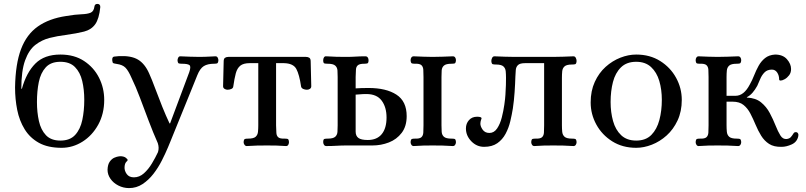

<svg xmlns="http://www.w3.org/2000/svg" viewBox="-20 -744 4122 982"><path d="M295 12Q225 12 179 -13.5Q133 -39 106 -83Q79 -127 68 -182Q57 -237 57 -297Q59 -417 87.5 -492.5Q116 -568 173.5 -608.5Q231 -649 318 -662Q365 -670 396 -671Q427 -672 443.5 -679Q460 -686 463 -711Q465 -724 478 -724Q493 -724 493 -708Q487 -648 467 -620Q447 -592 410 -582.5Q373 -573 315 -565Q274 -560 234 -550Q194 -540 161 -514.5Q128 -489 108.5 -435.5Q89 -382 89 -290H92Q115 -373 161 -419Q207 -465 289 -465Q360 -465 410 -432Q460 -399 486.5 -346.5Q513 -294 513 -233Q513 -162 482.5 -106.5Q452 -51 402 -19.5Q352 12 295 12ZM289 -25Q338 -25 364.5 -54Q391 -83 401 -130.5Q411 -178 411 -233Q411 -286 400.5 -330Q390 -374 363.5 -401Q337 -428 289 -428Q240 -428 214 -399.5Q188 -371 178.5 -324.5Q169 -278 169 -222Q169 -170 179 -125Q189 -80 215 -52.5Q241 -25 289 -25Z M640 218Q611 218 585.5 205Q560 192 545 170.5Q530 149 530 124Q531 97 541.5 82.5Q552 68 565 62.5Q578 57 587 56Q596 55 594 55Q613 55 623 62.5Q633 70 633 75Q633 77 625.5 84.5Q618 92 617 111Q616 129 628 146Q640 163 665 163Q693 163 716 142.5Q739 122 757 92Q775 62 788 34Q795 12 787 -12Q763 -66 740 -127Q717 -188 695.5 -245Q674 -302 653 -345Q637 -382 622 -397.5Q607 -413 577 -417Q564 -419 559.5 -421Q555 -423 554 -436Q553 -453 563.5 -454.5Q574 -456 589 -457Q651 -460 686 -439Q721 -418 743 -368Q757 -337 774 -291Q791 -245 810 -198Q829 -151 847 -113H850L948 -375Q958 -404 949 -411Q940 -418 910 -418Q901 -418 895 -419.5Q889 -421 888 -436Q888 -442 891.5 -449Q895 -456 902 -456Q931 -455 952 -454Q973 -453 999 -453Q1017 -453 1028 -453.5Q1039 -454 1051 -454.5Q1063 -455 1082 -456Q1090 -456 1093.5 -449Q1097 -442 1097 -436Q1096 -421 1089.5 -419.5Q1083 -418 1075 -418Q1042 -418 1022.5 -406Q1003 -394 989 -359Q989 -359 978.5 -333Q968 -307 951 -265Q934 -223 915 -176.5Q896 -130 879 -88Q862 -46 851 -19Q840 8 839 10Q826 41 807.5 77.5Q789 114 764.5 145.5Q740 177 709 197.5Q678 218 640 218Z M1242 3Q1235 3 1230.5 -3.5Q1226 -10 1226 -17Q1227 -32 1233.5 -33.5Q1240 -35 1249 -35Q1277 -35 1287.5 -44.5Q1298 -54 1299.5 -70Q1301 -86 1301 -103V-421H1257Q1225 -421 1209 -408Q1193 -395 1186 -369Q1179 -343 1173 -301Q1172 -293 1163 -289Q1154 -285 1143 -285Q1136 -285 1128.5 -289.5Q1121 -294 1121 -303L1124 -430Q1124 -444 1131 -448.5Q1138 -453 1148 -453H1545Q1555 -453 1562 -448.5Q1569 -444 1569 -430L1572 -303Q1572 -294 1565 -289.5Q1558 -285 1550 -285Q1540 -285 1531 -289Q1522 -293 1520 -301Q1511 -363 1495.5 -391.5Q1480 -420 1432 -421H1392V-103Q1393 -81 1393.5 -65.5Q1394 -50 1403 -42Q1412 -34 1436 -35Q1445 -35 1451 -33.5Q1457 -32 1458 -17Q1458 -10 1454.5 -3.5Q1451 3 1443 3Q1415 1 1393.5 0.5Q1372 0 1346 0Q1319 0 1295 0.5Q1271 1 1242 3Z M1649 3Q1641 3 1637 -3.5Q1633 -10 1633 -17Q1633 -32 1639.5 -33.5Q1646 -35 1656 -35Q1684 -35 1694.5 -44.5Q1705 -54 1706 -70Q1707 -86 1707 -103V-350Q1707 -368 1706 -383.5Q1705 -399 1694.5 -408.5Q1684 -418 1656 -418Q1646 -418 1639.5 -419.5Q1633 -421 1633 -436Q1633 -444 1637 -450.5Q1641 -457 1649 -456Q1678 -454 1702 -453.5Q1726 -453 1752 -453Q1778 -453 1799.5 -454.5Q1821 -456 1849 -456Q1857 -456 1861 -450Q1865 -444 1865 -436Q1865 -421 1858 -419.5Q1851 -418 1843 -418Q1819 -418 1810 -410Q1801 -402 1800.5 -387Q1800 -372 1799 -350V-292Q1819 -293 1829.5 -293.5Q1840 -294 1865 -294Q1955 -294 2007.5 -260Q2060 -226 2060 -150Q2060 -98 2034.5 -64.5Q2009 -31 1969 -15.5Q1929 0 1885 0H1752Q1726 0 1702 1.5Q1678 3 1649 3ZM2096 3Q2088 3 2084 -3.5Q2080 -10 2080 -17Q2081 -32 2087.5 -33.5Q2094 -35 2102 -35Q2126 -34 2135 -42Q2144 -50 2145 -65.5Q2146 -81 2146 -103V-350Q2146 -372 2145 -387.5Q2144 -403 2135 -411Q2126 -419 2102 -418Q2094 -418 2087.5 -419.5Q2081 -421 2080 -436Q2080 -444 2084 -450Q2088 -456 2096 -456Q2125 -455 2146 -454Q2167 -453 2192 -453Q2219 -453 2243 -454Q2267 -455 2296 -456Q2304 -456 2308 -450Q2312 -444 2312 -436Q2311 -421 2305 -419.5Q2299 -418 2289 -418Q2261 -418 2250.5 -408.5Q2240 -399 2239 -383.5Q2238 -368 2238 -350V-103Q2238 -86 2239 -70Q2240 -54 2250.5 -44.5Q2261 -35 2289 -35Q2299 -35 2305 -33.5Q2311 -32 2312 -17Q2312 -10 2308 -3.5Q2304 3 2296 3Q2267 1 2243 0.5Q2219 0 2192 0Q2167 0 2146 0.5Q2125 1 2096 3ZM1861 -28Q1908 -28 1932.5 -58Q1957 -88 1957 -143Q1957 -196 1932 -229.5Q1907 -263 1854 -263Q1834 -263 1820 -261.5Q1806 -260 1799 -260V-71Q1799 -49 1813 -38.5Q1827 -28 1861 -28Z M2456 7Q2418 7 2390.5 -21.5Q2363 -50 2363 -87Q2363 -112 2378.5 -129.5Q2394 -147 2420 -147Q2441 -147 2443 -140Q2443 -137 2440.5 -131Q2438 -125 2437 -114Q2436 -99 2448 -81.5Q2460 -64 2483 -64Q2507 -64 2522.5 -87Q2538 -110 2546.5 -143.5Q2555 -177 2559.5 -209Q2564 -241 2565 -259Q2567 -286 2567.5 -309Q2568 -332 2568 -346Q2568 -364 2566.5 -379.5Q2565 -395 2554.5 -404.5Q2544 -414 2516 -414Q2507 -414 2500.5 -415.5Q2494 -417 2493 -432Q2493 -440 2497 -448Q2501 -456 2509 -456Q2538 -455 2561.5 -454Q2585 -453 2612 -453H2809Q2836 -453 2860 -454Q2884 -455 2913 -456Q2921 -456 2925 -448Q2929 -440 2929 -432Q2928 -417 2921.5 -415.5Q2915 -414 2906 -414Q2878 -414 2867.5 -404.5Q2857 -395 2855.5 -379.5Q2854 -364 2854 -346V-103Q2854 -86 2855.5 -70Q2857 -54 2867.5 -44.5Q2878 -35 2906 -35Q2915 -35 2921.5 -33.5Q2928 -32 2929 -17Q2929 -10 2925 -3.5Q2921 3 2913 3Q2884 1 2860 0.5Q2836 0 2809 0Q2783 0 2762 0.5Q2741 1 2713 3Q2705 3 2701 -3.5Q2697 -10 2697 -17Q2698 -32 2704 -33.5Q2710 -35 2719 -35Q2743 -34 2752 -42Q2761 -50 2762 -65.5Q2763 -81 2763 -103V-421H2666Q2639 -421 2629 -411Q2619 -401 2618 -385.5Q2617 -370 2616 -353Q2615 -317 2612 -273Q2609 -229 2603 -189Q2598 -158 2590 -124Q2582 -90 2566 -60Q2550 -30 2523.5 -11.5Q2497 7 2456 7Z M3234 12Q3164 12 3111.5 -21Q3059 -54 3030 -107Q3001 -160 3001 -220Q3001 -279 3022 -325Q3043 -371 3077.5 -402Q3112 -433 3153 -449Q3194 -465 3234 -465Q3304 -465 3356.5 -432Q3409 -399 3438 -346Q3467 -293 3467 -233Q3467 -174 3445.5 -128Q3424 -82 3389.5 -51Q3355 -20 3314 -4Q3273 12 3234 12ZM3234 -25Q3283 -25 3311.5 -54Q3340 -83 3352.5 -130.5Q3365 -178 3365 -233Q3365 -286 3352 -330Q3339 -374 3310 -401Q3281 -428 3234 -428Q3185 -428 3156 -399.5Q3127 -371 3115 -324.5Q3103 -278 3103 -222Q3103 -170 3115.5 -125Q3128 -80 3157 -52.5Q3186 -25 3234 -25Z M3978 7Q3938 8 3913.5 -8Q3889 -24 3873 -50Q3857 -76 3844.5 -106Q3832 -136 3818 -163Q3804 -190 3783 -207Q3762 -224 3727 -224H3696V-103Q3696 -86 3697.5 -70Q3699 -54 3709.5 -44.5Q3720 -35 3748 -35Q3757 -35 3763.5 -33.5Q3770 -32 3771 -17Q3771 -10 3767 -3.5Q3763 3 3755 3Q3726 1 3701.5 0.5Q3677 0 3650 0Q3624 0 3603 0.5Q3582 1 3553 3Q3546 3 3542 -3.5Q3538 -10 3538 -17Q3539 -32 3545 -33.5Q3551 -35 3560 -35Q3584 -34 3593 -42Q3602 -50 3603 -65.5Q3604 -81 3604 -103V-350Q3604 -372 3603 -387.5Q3602 -403 3593 -411Q3584 -419 3560 -418Q3551 -418 3545 -419.5Q3539 -421 3538 -436Q3538 -444 3542 -450Q3546 -456 3553 -456Q3582 -455 3603 -454Q3624 -453 3650 -453Q3677 -453 3701.5 -454Q3726 -455 3755 -456Q3763 -456 3767 -450Q3771 -444 3771 -436Q3770 -421 3763.5 -419.5Q3757 -418 3748 -418Q3720 -418 3709.5 -408.5Q3699 -399 3697.5 -383.5Q3696 -368 3696 -350V-254H3742Q3785 -254 3815 -312Q3827 -333 3837 -358.5Q3847 -384 3860 -407.5Q3873 -431 3893 -447Q3913 -463 3944 -465Q3984 -465 4005 -441Q4026 -417 4026 -391Q4026 -372 4016 -359Q4006 -346 3993.5 -339Q3981 -332 3973 -332Q3965 -332 3965 -338Q3965 -358 3955 -373Q3945 -388 3928 -388Q3904 -388 3890 -373.5Q3876 -359 3868 -339.5Q3860 -320 3853 -305Q3842 -285 3829 -270Q3816 -255 3800 -247V-245Q3845 -243 3872.5 -220.5Q3900 -198 3917 -166Q3934 -134 3946.5 -102.5Q3959 -71 3971.5 -51Q3984 -31 4004 -33Q4018 -35 4025 -43Q4032 -51 4037 -59.5Q4042 -68 4048 -68Q4057 -69 4061 -62.5Q4065 -56 4063 -48Q4057 -18 4029.5 -5.5Q4002 7 3978 7Z"/></svg>

Font: Alice
Style: Regular
Weight: 400
Designer: Ksenia Yerulevich
Foundry: Cyreal (http://www.cyreal.org/)
Version: Version 2.003; ttfautohint (v1.8.3)